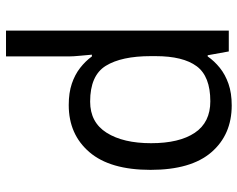

<svg xmlns="http://www.w3.org/2000/svg" viewBox="-98 -702 810 655"><g transform="rotate(-90 307.5 -375.0)"><path d="M275 10Q175 10 115 -59.5Q55 -129 55 -267Q55 -405 115.5 -475.5Q176 -546 276 -546Q318 -546 349 -535.5Q380 -525 403 -507Q426 -489 442 -467H448Q447 -480 444.5 -505.5Q442 -531 442 -546V-760H530V0H459L446 -72H442Q426 -49 403 -30.5Q380 -12 348.5 -1Q317 10 275 10ZM289 -63Q374 -63 408.5 -109.5Q443 -156 443 -250V-266Q443 -366 410 -419.5Q377 -473 288 -473Q217 -473 181.5 -416.5Q146 -360 146 -265Q146 -169 181.5 -116Q217 -63 289 -63Z"/></g></svg>

Font: loriya15
Style: Book
Weight: 400
Designer: Jelle Bosma - Monotype Design Team
Foundry: Monotype Imaging Inc.
Version: Version 2.003